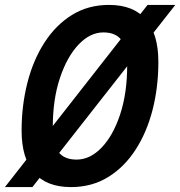

<svg xmlns="http://www.w3.org/2000/svg" viewBox="-48 -746 734 782"><path d="M241 16Q141 16 90.5 -43Q40 -102 40 -214Q40 -316 63.5 -408.5Q87 -501 133 -572.5Q179 -644 245 -685Q311 -726 396 -726Q496 -726 546.5 -666.5Q597 -607 597 -494Q597 -391 573.5 -299Q550 -207 504 -136Q458 -65 392 -24.5Q326 16 241 16ZM264 -96Q319 -96 366 -145Q413 -194 441.5 -280.5Q470 -367 470 -480Q470 -552 446.5 -583Q423 -614 373 -614Q319 -614 272 -564.5Q225 -515 196 -428Q167 -341 167 -228Q167 -157 190.5 -126.5Q214 -96 264 -96ZM-28 16 553 -726H666L84 16Z"/></svg>

Font: Geist Mono SemiBold
Style: Italic
Weight: 600
Italic angle: -12°
Monospace: yes
Designer: Basement.studio, Andrés Briganti, Mateo Zaragoza
Foundry: Basement.studio, Vercel, Andrés Briganti, Guido Ferreyra, Mateo Zaragoza
Version: Version 1.500; ttfautohint (v1.8.4.7-5d5b)